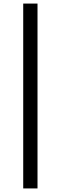

<svg xmlns="http://www.w3.org/2000/svg" viewBox="-20 -865 340 1075"><path d="M110 190V-845H190V190Z"/></svg>

Font: Kosmopol Plus Jakarta Sans
Style: Regular
Weight: 400
Designer: Gumpita Rahayu
Foundry: Tokotype
Version: Version 2.006